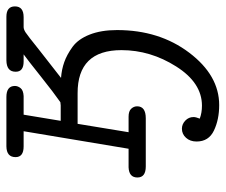

<svg xmlns="http://www.w3.org/2000/svg" viewBox="-72 -399 698 594"><g transform="rotate(-90 277.0 -102.0)"><path d="M56.2 -53.2H113.8L168 -377.9H121.1Q87.9 -377.9 87.9 -402.8Q87.9 -430.7 121.1 -431.2H273.9Q308.1 -431.2 308.1 -404.8Q308.1 -396 301.5 -387.5Q294.9 -378.9 276.9 -377.9H219.2L200.2 -263.2H248L257.8 -264.2Q286.6 -284.2 337.4 -324.7Q388.2 -365.2 405.8 -377.9H383.8Q351.6 -377.9 352.1 -402.8Q352.1 -430.7 387.2 -431.2H522Q554.2 -431.2 554.2 -404.8Q554.2 -377.9 521 -377.9H490.2Q483.4 -377.9 474.1 -372.1Q464.8 -366.2 419.9 -330.1Q371.1 -292 333 -262.2Q358.9 -260.3 381.8 -252.2Q404.8 -244.1 429 -226.6Q453.1 -209 467 -173.6Q481 -138.2 481 -88.9Q481 42 410.9 134.5Q340.8 227.1 249 227.1Q204.1 227.1 170.2 210.9Q136.2 194.8 136.2 157.2Q136.2 137.2 147.7 124.5Q159.2 111.8 175.8 111.8Q189.9 111.8 200.9 122.3Q211.9 132.8 211.9 147.9Q211.9 154.8 207 167Q225.1 173.8 247.1 173.8Q317.9 173.8 368.4 94Q418.9 14.2 418.9 -75.2Q418.9 -211.4 285.2 -210.9H190.9L165 -53.2H212.9Q230 -53.2 237.5 -45.2Q245.1 -37.1 245.1 -26.9Q245.1 0 208 0H59.1Q24.9 0 24.9 -25.9Q24.9 -51.8 56.2 -53.2Z"/></g></svg>

Font: CMU Typewriter Text
Style: LightOblique
Weight: 200
Italic angle: -9.46001°
Version: Version 0.7.0